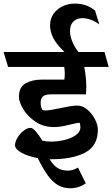

<svg xmlns="http://www.w3.org/2000/svg" viewBox="-49 -866 619 1057"><path d="M489.7 -151.9Q489.7 -63.5 420.7 -26.4Q351.6 10.7 231 10.7H224.1Q244.6 44.4 267.8 58.8Q291 73.2 325.2 73.2Q339.4 73.2 351.6 69.3Q363.8 65.4 380.4 56.6L423.3 143.6Q384.3 170.4 337.4 170.4Q298.3 170.4 268.3 152.1Q238.3 133.8 213.1 98.4Q188 63 158.7 4.4Q105.5 -5.4 69.8 -24.9Q34.2 -44.4 33.7 -66.4Q33.7 -85 47.1 -107.7Q60.5 -130.4 80.8 -146.2Q101.1 -162.1 119.1 -162.1Q130.9 -162.1 147.9 -142.6Q165 -123 184.1 -91.8Q206.5 -86.4 232.4 -86.4Q267.1 -86.4 304.4 -95Q341.8 -103.5 367.7 -121.6Q393.6 -139.6 393.6 -166.5Q393.6 -172.9 392.1 -181.4Q390.6 -189.9 389.2 -189.9Q381.8 -189.9 369.1 -187.5Q356.4 -185.1 342.8 -181.6Q314.5 -174.3 292.2 -170.4Q270 -166.5 247.6 -166.5Q190.4 -166.5 146.7 -195.8Q103 -225.1 79.1 -264.9Q55.2 -304.7 55.2 -332.5Q55.2 -387.2 92.3 -407.5Q129.4 -427.7 180.2 -427.7H305.2Q307.6 -443.4 307.6 -457.5Q307.6 -479.5 304.7 -497.6H-4.4L-29.3 -579.6H526.4L549.3 -497.6H415Q425.3 -443.4 426.3 -389.6Q426.3 -374 424.3 -346.7H234.4Q197.8 -346.7 186.3 -334.2Q174.8 -321.8 174.8 -301.3Q174.8 -279.3 182.6 -263.7Q185.5 -259.8 189.9 -258.8Q194.3 -257.8 204.1 -257.8Q217.8 -258.3 238.3 -262Q258.8 -265.6 279.8 -270Q311.5 -276.9 334.7 -280.8Q357.9 -284.7 377.4 -284.7Q405.3 -284.7 431.4 -262.9Q457.5 -241.2 473.6 -210Q489.7 -178.7 489.7 -151.9ZM226.6 -727.5Q226.6 -762.2 245.4 -789.3Q264.2 -816.4 295.2 -831.3Q326.2 -846.2 361.8 -846.2Q395 -846.2 421.4 -837.6Q447.8 -829.1 474.1 -808.1L498 -731.4Q475.6 -748.5 451.2 -757.3Q426.8 -766.1 404.8 -766.1Q374 -766.1 355.2 -747.8Q336.4 -729.5 336.4 -694.3Q336.4 -664.1 352.8 -628.4Q369.1 -592.8 399.4 -559.6L353 -542.5Q295.9 -582 261.2 -629.6Q226.6 -677.2 226.6 -727.5Z"/></svg>

Font: Vesper Libre
Style: Bold
Weight: 700
Designer: Robert Keller & Kimya Gandhi
Foundry: Mota Italic
Version: Version 1.058